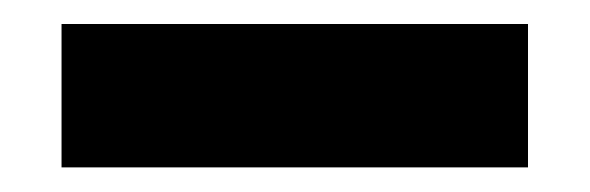

<svg xmlns="http://www.w3.org/2000/svg" viewBox="-20 -438 479 156"><path d="M30 -302V-418.5H409V-302Z"/></svg>

Font: Big Shoulders Text Thin ExtraBold
Style: Regular
Weight: 800
Version: Version 2.002